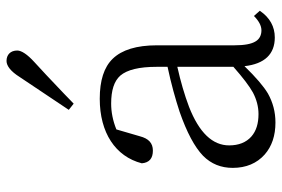

<svg xmlns="http://www.w3.org/2000/svg" viewBox="-158 -693 865 589"><g transform="rotate(-90 274.5 -398.5)"><path d="M193 14C226 14 255 6 282 -9C304 -22 332 -46 366 -81C373 -19 403 12 454 12C487 12 515 -3 536 -34L520 -52C505 -37 490 -29 476 -29C461 -29 449 -35 442 -47C434 -60 430 -81 430 -112V-350C430 -412 416 -457 389 -485C363 -512 322 -525 266 -525C162 -525 89 -477 68 -396C70 -373 83 -362 107 -362C130 -362 144 -375 151 -402L172 -474C199 -485 226 -490 251 -490C292 -490 320 -481 337 -462C355 -441 364 -404 364 -350V-317C312 -306 266 -293 226 -280C163 -258 118 -234 91 -208C66 -183 54 -153 54 -117C54 -76 68 -43 95 -19C120 3 153 14 193 14ZM219 -38C190 -38 167 -45 150 -60C132 -76 123 -99 123 -128C123 -179 162 -220 241 -251C278 -265 319 -277 364 -287V-115C331 -86 305 -66 285 -55C264 -44 242 -38 219 -38ZM251 -605C258 -612 268 -621 281 -634C326 -677 358 -707 379 -726C402 -747 414 -765 414 -778C414 -799 401 -811 382 -811C367 -811 350 -798 333 -771L232 -620Z"/></g></svg>

Font: AllPunType Light
Style: Regular
Weight: 300
Version: 1.0